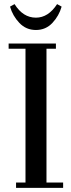

<svg xmlns="http://www.w3.org/2000/svg" viewBox="-20 -914 347 934"><path d="M22 -676.8V-702.1H252V-676.8H206.1V-25.9H287.1V0H58.1V-25.9H104V-676.8ZM28.8 -881.8 50.8 -894Q91.8 -828.1 154.8 -828.1Q214.8 -828.1 257.8 -894L279.8 -881.8Q267.1 -836.9 234.9 -802.5Q202.6 -768.1 154.8 -768.1Q106.9 -768.1 74.2 -802.5Q41.5 -836.9 28.8 -881.8Z"/></svg>

Font: Dehuti
Style: Bold
Weight: 700
Version: Version 1.2